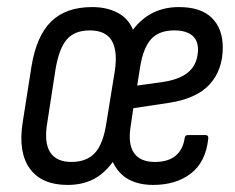

<svg xmlns="http://www.w3.org/2000/svg" viewBox="-20 -515 666 543"><path d="M171 8Q98 8 64.5 -38Q31 -84 44 -168L69 -327Q83 -413 124.5 -454Q166 -495 241 -495Q282 -495 312.5 -479Q343 -463 356 -431Q405 -495 486 -495Q548 -495 579 -464.5Q610 -434 610 -381Q610 -317 573 -276.5Q536 -236 457 -224L357 -209L350 -161Q341 -109 358.5 -83Q376 -57 418 -57Q455 -57 476 -74Q497 -91 502 -123Q503 -133 511 -133H561Q570 -133 569 -123Q562 -57 520 -24.5Q478 8 413 8Q373 8 344 -7.5Q315 -23 299 -57Q274 -23 243 -7.5Q212 8 171 8ZM182 -57Q225 -57 248.5 -82.5Q272 -108 281 -168L305 -316Q313 -373 295.5 -401Q278 -429 234 -429Q191 -429 169 -403.5Q147 -378 137 -319L114 -170Q104 -113 121.5 -85Q139 -57 182 -57ZM368 -273 446 -284Q493 -292 516 -314Q539 -336 540 -374Q540 -402 522.5 -415.5Q505 -429 473 -429Q430 -429 407.5 -404.5Q385 -380 376 -324Z"/></svg>

Font: Sofia Sans Condensed
Style: Italic
Weight: 400
Italic angle: -9°
Designer: Botio Nikoltchev, Ani Petrova
Foundry: lettersoup
Version: Version 4.101